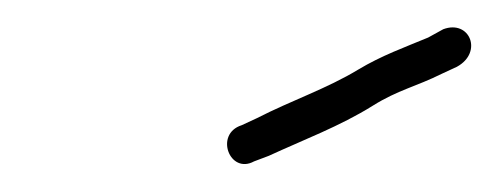

<svg xmlns="http://www.w3.org/2000/svg" viewBox="-20 -691 359 138"><path d="M153.7 -601 164.5 -606C189.9 -619 214.9 -627.3 237.5 -641C254.3 -651.1 270.9 -657 287.7 -664L298.6 -670C317.6 -677.1 327.4 -653.4 308.4 -643L297.6 -638C279.2 -628.8 266.1 -626.4 247.9 -615C224.4 -600.3 197.4 -590.2 173.2 -579L162.6 -575C145.1 -565.4 133.9 -594.7 153.7 -601Z"/></svg>

Font: MewTooHand
Style: ReversedIta
Weight: 400
Designer: Mew Too, Robert Jablonski
Version: Version 0.77